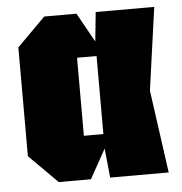

<svg xmlns="http://www.w3.org/2000/svg" viewBox="-45 -603 612 647"><g transform="rotate(-5 261.0 -280.0)"><path d="M128 0 32 -96V-464L128 -560H237L292 -461L302 -560H500L461 -280L500 0H302L292 -99L237 0ZM226 -148H292V-412H226Z"/></g></svg>

Font: Tektur Condensed ExtraBold
Style: Regular
Weight: 800
Width: 3
Designer: Adam Jagosz
Foundry: Adam Jagosz
Version: Version 1.005;gftools[0.9.30]